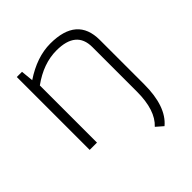

<svg xmlns="http://www.w3.org/2000/svg" viewBox="-188 -645 955 955"><g transform="rotate(-45 289.5 -167.0)"><path d="M449.2 -352.5Q449.2 -466.8 311 -466.8Q218.8 -466.8 129.4 -401.9V0H78.1V-512.7H114.7L121.1 -447.3Q219.2 -512.7 313.5 -512.7Q500.5 -512.7 500.5 -351.1V-39.1Q500.5 116.2 424.8 179.7L388.2 147.9Q449.2 91.8 449.2 -39.1Z"/></g></svg>

Font: Voltera Light
Style: Light
Weight: 300
Designer: Bernd Montag
Version: Version 1.301